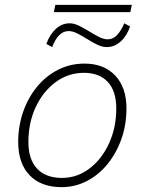

<svg xmlns="http://www.w3.org/2000/svg" viewBox="-20 -764 596 791"><path d="M328 -502Q408 -502 454.5 -453Q501 -404 501 -317Q501 -250 480 -191Q459 -132 422.5 -87.5Q386 -43 337.5 -18Q289 7 234 7Q149 7 102 -42Q55 -91 55 -179Q55 -245 75.5 -303.5Q96 -362 132.5 -406.5Q169 -451 219 -476.5Q269 -502 328 -502ZM235 -31Q298 -31 349 -70Q400 -109 429.5 -174Q459 -239 459 -317Q459 -389 424 -426.5Q389 -464 326 -464Q261 -464 209 -425.5Q157 -387 127 -322.5Q97 -258 97 -179Q97 -107 133 -69Q169 -31 235 -31ZM202 -714 208 -744H523L517 -714ZM420 -570Q401 -570 380.5 -580Q360 -590 339.5 -603Q319 -616 299 -626Q279 -636 263 -636Q240 -636 223 -618Q206 -600 195 -570L171 -583Q185 -622 210 -645Q235 -668 267 -668Q285 -668 305.5 -658Q326 -648 347 -635Q368 -622 387.5 -612Q407 -602 424 -602Q446 -602 463 -620.5Q480 -639 492 -668L516 -655Q502 -615 476.5 -592.5Q451 -570 420 -570Z"/></svg>

Font: Livvic ExtraLight
Style: Italic
Weight: 275
Italic angle: -10°
Designer: Jacques Le Bailly, Baron von Fonthausen
Version: Version 1.001; ttfautohint (v1.8.2)